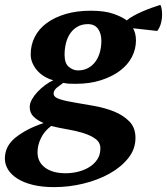

<svg xmlns="http://www.w3.org/2000/svg" viewBox="-79 -556 685 788"><path d="M294 -512Q351 -512 387.5 -499Q424 -486 441 -472Q451 -481 468 -490.5Q485 -500 504.5 -508.5Q524 -517 543.5 -524Q563 -531 579 -536Q584 -527 585.5 -512Q587 -497 585.5 -481.5Q584 -466 579 -452Q574 -438 566 -429L467 -440Q472 -432 475.5 -419Q479 -406 479 -390Q479 -354 462 -321.5Q445 -289 412.5 -265Q380 -241 334.5 -226.5Q289 -212 232 -212Q215 -212 204.5 -212.5Q194 -213 181 -216Q176 -212 169.5 -207.5Q163 -203 156.5 -198Q150 -193 145.5 -186.5Q141 -180 141 -172Q141 -157 166 -149Q191 -141 228 -135Q265 -129 309 -121Q353 -113 390 -98Q427 -83 452 -57.5Q477 -32 477 10Q477 56 447.5 93Q418 130 370.5 156.5Q323 183 263.5 197.5Q204 212 143 212Q93 212 55 202.5Q17 193 -8.5 176.5Q-34 160 -46.5 139Q-59 118 -59 95Q-59 43 -14 7.5Q31 -28 100 -51Q74 -62 58.5 -77.5Q43 -93 43 -117Q43 -132 52 -148Q61 -164 75 -179Q89 -194 106 -206.5Q123 -219 140 -227Q125 -230 108.5 -239Q92 -248 78.5 -261.5Q65 -275 56 -293.5Q47 -312 47 -333Q47 -372 64 -405Q81 -438 113 -461.5Q145 -485 190.5 -498.5Q236 -512 294 -512ZM190 155Q217 155 242.5 148.5Q268 142 288 129.5Q308 117 320.5 98Q333 79 333 53Q333 29 313.5 14.5Q294 0 264 -9.5Q234 -19 198.5 -25Q163 -31 131 -39Q103 -18 89 11Q75 40 75 69Q75 109 106 132Q137 155 190 155ZM282 -457Q258 -457 240 -447Q222 -437 210 -420Q198 -403 192 -380Q186 -357 186 -331Q186 -296 203.5 -281.5Q221 -267 241 -267Q265 -267 283 -277Q301 -287 313 -303.5Q325 -320 331 -342Q337 -364 337 -389Q337 -419 323 -438Q309 -457 282 -457Z"/></svg>

Font: PT Serif
Style: Bold Italic
Weight: 700
Italic angle: -12°
Designer: A.Korolkova, O.Umpeleva, V.Yefimov
Foundry: ParaType Ltd
Version: Version 1.000W OFL